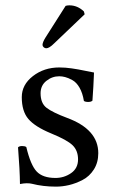

<svg xmlns="http://www.w3.org/2000/svg" viewBox="-20 -693 430 723"><path d="M47.9 -138.2Q52.7 -143.1 63.5 -143.1Q74.2 -143.1 79.1 -139.2Q95.2 -71.3 118.2 -47.1Q141.1 -22.9 189 -22.9Q221.2 -22.9 247.6 -41Q273.9 -59.1 273.9 -92.8Q273.9 -126 253.4 -146Q232.9 -166 171.9 -190.9Q111.8 -215.8 86.9 -244.9Q62 -273.9 62 -327.1Q62 -374 104 -406.5Q146 -439 203.1 -439Q226.1 -439 250 -435.5Q273.9 -432.1 300.5 -426.5Q327.1 -420.9 334 -419.9Q332 -366.7 328.1 -314Q323.2 -309.1 312 -309.1Q300.8 -309.1 295.9 -313Q291 -342.8 279.5 -362.8Q268.1 -382.8 252.4 -391.4Q236.8 -399.9 225.3 -402.8Q213.9 -405.8 203.1 -405.8Q176.3 -405.8 154.5 -388.4Q132.8 -371.1 132.8 -341.8Q132.8 -304.2 155.5 -286.9Q178.2 -269.5 232.9 -249Q350.1 -205.6 350.1 -116.2Q350.1 -81.1 333.5 -54.9Q316.9 -28.8 291 -15.4Q265.1 -2 240 3.9Q214.8 9.8 190.9 9.8Q142.1 9.8 100.1 -1Q93.3 -2.9 80.1 -2.9Q70.3 -2.9 55.2 0Q54.7 -52.2 47.9 -138.2ZM227.1 -670.9Q232.9 -672.9 241.2 -672.9Q272 -672.9 295.9 -649.9L298.8 -639.2L184.1 -529.8Q165 -510.7 153.8 -511.2Q148.9 -511.2 144.5 -515.1Q140.1 -519 140.1 -523.9Q140.1 -533.7 151.4 -551.8Z"/></svg>

Font: Linux Libertine
Style: Regular
Weight: 400
Designer: Philipp H. Poll
Foundry: Philipp H. Poll
Version: Version 5.3.0 ; ttfautohint (v0.9)